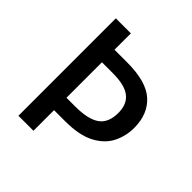

<svg xmlns="http://www.w3.org/2000/svg" viewBox="-191 -854 995 995"><g transform="rotate(45 306.5 -357.0)"><path d="M564 -380Q564 -320 538 -268Q512 -216 451 -183.5Q390 -151 284 -151H205V0H95V-714H205V-594H298Q439 -594 501.5 -537Q564 -480 564 -380ZM269 -242Q363 -242 407 -273Q451 -304 451 -377Q451 -440 411.5 -471Q372 -502 285 -502H205V-242Z"/></g></svg>

Font: Noto Sans Adlam Unjoined Medium
Style: Regular
Weight: 500
Version: Version 3.001